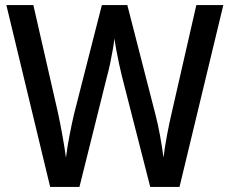

<svg xmlns="http://www.w3.org/2000/svg" viewBox="-20 -734 902 754"><path d="M857 -714 685 0H570L459 -434Q454 -454 448 -481.5Q442 -509 437 -536.5Q432 -564 429 -583Q428 -568 423.5 -542Q419 -516 413 -487Q407 -458 400 -433L292 0H177L5 -714H111L207 -294Q217 -248 225.5 -200Q234 -152 239 -115Q244 -155 253 -202Q262 -249 271 -287L380 -714H480L590 -286Q600 -248 608.5 -201.5Q617 -155 622 -115Q627 -156 636 -204Q645 -252 655 -294L751 -714Z"/></svg>

Font: Noto Sans Gurmukhi SemiCondensed Medium
Style: Regular
Weight: 500
Width: 4
Designer: Jelle Bosma - Monotype Design Team
Foundry: Monotype Imaging Inc.
Version: Version 2.004; ttfautohint (v1.8.4.7-5d5b)